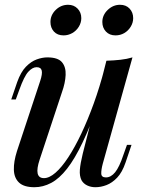

<svg xmlns="http://www.w3.org/2000/svg" viewBox="-20 -769 617 803"><path d="M396 -348Q359 -244 326 -174.5Q293 -105 260.5 -63.5Q228 -22 194 -4Q160 14 124 14Q80 14 59.5 -5.5Q39 -25 38 -59Q37 -93 51 -137L148 -430Q158 -460 154.5 -474Q151 -488 133 -488Q116 -488 98.5 -469Q81 -450 61 -394L46 -353H27L52 -426Q67 -468 88.5 -490Q110 -512 133.5 -520.5Q157 -529 178 -529Q222 -529 239 -509Q256 -489 254.5 -455.5Q253 -422 239 -383L146 -102Q120 -24 164 -24Q186 -24 212 -46.5Q238 -69 265.5 -111Q293 -153 320 -210Q347 -267 372 -336Q397 -405 417 -482ZM410 -85Q403 -59 403.5 -43Q404 -27 423 -27Q444 -27 461.5 -48.5Q479 -70 496 -121L511 -163H530L505 -89Q491 -48 470 -26Q449 -4 425.5 5Q402 14 379 14Q360 14 344.5 6.5Q329 -1 321 -15Q312 -33 314 -59Q316 -85 326 -126L425 -515Q456 -516 483.5 -519Q511 -522 534 -529ZM191 -677Q191 -706 213 -727.5Q235 -749 265 -749Q289 -749 304.5 -733Q320 -717 320 -693Q320 -674 309.5 -657Q299 -640 282 -630.5Q265 -621 246 -621Q220 -621 205.5 -637Q191 -653 191 -677ZM408 -677Q408 -706 430.5 -727.5Q453 -749 482 -749Q507 -749 522 -733Q537 -717 537 -693Q537 -674 526.5 -657Q516 -640 499.5 -630.5Q483 -621 463 -621Q438 -621 423 -637Q408 -653 408 -677Z"/></svg>

Font: Playfair Display Medium
Style: Italic
Weight: 500
Italic angle: -14°
Designer: Claus Eggers Sørensen
Foundry: Claus Eggers Sørensen
Version: Version 1.203